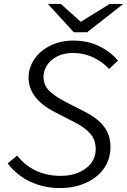

<svg xmlns="http://www.w3.org/2000/svg" viewBox="-20 -942 646 975"><path d="M19 -112 67 -152Q149 -49 289 -49Q364 -49 415 -86.5Q466 -124 466 -185Q466 -231 439 -262.5Q412 -294 359 -321L260 -372Q125 -441 125 -548Q125 -598 154.5 -641.5Q184 -685 236 -710.5Q288 -736 353 -736Q424 -736 482.5 -708Q541 -680 579 -634L534 -592Q497 -631 450.5 -652Q404 -673 350 -673Q305 -673 271 -656Q237 -639 219 -611Q201 -583 201 -552Q201 -510 229.5 -481.5Q258 -453 312 -425L410 -375Q478 -340 509.5 -297.5Q541 -255 541 -195Q541 -134 508 -87Q475 -40 416.5 -13.5Q358 13 284 13Q205 13 136.5 -18Q68 -49 19 -112ZM223 -922H289L388 -833H393L537 -922H606L422 -778H355Z"/></svg>

Font: Nebula Sans Book
Style: Regular
Weight: 400
Italic angle: -9°
Designer: Paul D. Hunt for Adobe (as Source Sans)
Foundry: Nebula Entertainment & Broadcasting LLC
Version: Version 1.010